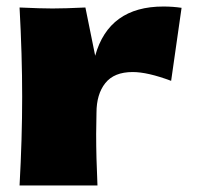

<svg xmlns="http://www.w3.org/2000/svg" viewBox="-20 -569 617 589"><path d="M272 -398Q314 -549 481 -549Q510 -549 537 -545L505 -321Q433 -348 387 -348Q330 -348 303 -314Q276 -280 276 -223V-224L275 -158Q275 -87 279 0H40Q48 -144 48 -272Q48 -400 40 -546Q106 -543 141 -543Q178 -543 242 -546Z"/></svg>

Font: Mantou Sans
Style: Regular
Weight: 400
Designer: Mant0u / artakana
Foundry: Mant0u / artakana
Version: Version 1.001;October 22, 2023;FontCreator 14.0.0.2901 64-bi